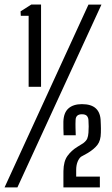

<svg xmlns="http://www.w3.org/2000/svg" viewBox="-68 -820 490 840"><path d="M57.3 -440.2V-751H23L22 -770.3L69 -800.2H111.6V-440.2ZM-48.1 0 319.1 -800H375.9L8.1 0ZM209.5 0Q209.4 -20.1 209.4 -35.9Q209.4 -51.7 209.5 -71.3Q210.1 -114.3 227.3 -138Q244.6 -161.7 270.3 -177.4L296.2 -193.5Q309.7 -203.8 313.8 -214Q317.9 -224.2 319 -239.4Q320 -253.6 320 -267Q320 -280.3 319 -294.2Q318.5 -305.3 312.3 -312.7Q306.1 -320.1 290.2 -320.1Q263.4 -320.1 262.7 -294.8Q261.9 -277.4 262.4 -259.8Q262.9 -242.3 263.4 -228.3H210.3Q209.8 -243.4 209.3 -258.6Q208.8 -273.8 209.3 -287.9Q210.6 -327.4 231.7 -345.9Q252.9 -364.4 290.4 -364.4Q331.9 -364.4 352 -345.1Q372.1 -325.8 372.5 -287.9Q372.9 -280.7 373.1 -273.5Q373.3 -266.2 373.5 -258Q373.7 -249.8 373.3 -239.4Q372.9 -205.1 358.2 -186.1Q343.5 -167.2 316.3 -150.8L286.4 -134.2Q276.9 -126.4 271.1 -111.3Q265.3 -96.2 265.3 -76.7V-47.5H368.9V0Z"/></svg>

Font: Big Shoulders Display SC Thin
Style: Regular
Weight: 100
Designer: Patric King
Foundry: XO Type Co
Version: Version 2.002